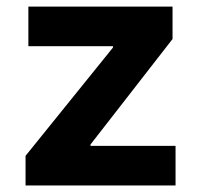

<svg xmlns="http://www.w3.org/2000/svg" viewBox="-20 -566 612 586"><path d="M58 0V-90.4L324.8 -420.9V-425H66.6V-545.9H506.6V-446.9L256.2 -125V-120.9H515.8V0Z"/></svg>

Font: Inter V
Style: 
Weight: 400
Designer: Rasmus Andersson
Foundry: rsms
Version: Version 4.000;git-a3f224843